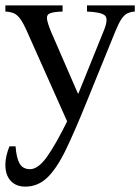

<svg xmlns="http://www.w3.org/2000/svg" viewBox="-25 -460 522 715"><path d="M69 235Q35 235 15 213.5Q-5 192 -5 154Q-5 137 -1 120Q3 103 10 85H33Q36 128 48 149Q60 170 87 170Q117 170 149.5 124.5Q182 79 225 -8L76 -342Q61 -376 49.5 -391Q38 -406 25.5 -411Q13 -416 -5 -417V-440H208V-417Q175 -416 161.5 -410.5Q148 -405 150 -389.5Q152 -374 165 -342L265 -112H267L360 -342Q380 -389 366 -402Q352 -415 299 -417V-440H477V-417Q462 -416 450 -410.5Q438 -405 427.5 -389.5Q417 -374 404 -342L297 -79Q255 25 221.5 95Q188 165 152.5 200Q117 235 69 235Z"/></svg>

Font: Bona Nova
Style: Regular
Weight: 400
Designer: Mateusz Machalski
Foundry: Capitalics
Version: Version 4.001; ttfautohint (v1.8.3)